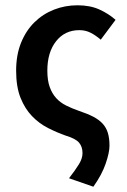

<svg xmlns="http://www.w3.org/2000/svg" viewBox="-20 -523 479 726"><path d="M333 183 241 151Q265 120 278.5 98Q292 76 292 56Q292 32 279 16.5Q266 1 229 -10Q195 -22 161.5 -39Q128 -56 101 -84Q74 -112 57.5 -153.5Q41 -195 41 -256Q41 -315 59.5 -361Q78 -407 110 -438.5Q142 -470 184 -486.5Q226 -503 273 -503Q321 -503 356 -487Q391 -471 417 -448L361 -373Q341 -390 322 -399.5Q303 -409 280 -409Q225 -409 192 -367Q159 -325 159 -256Q159 -219 168 -194Q177 -169 192.5 -152Q208 -135 230 -124Q252 -113 278 -104Q311 -93 333 -81.5Q355 -70 368.5 -55Q382 -40 388 -20Q394 0 394 28Q394 54 379.5 96Q365 138 333 183Z"/></svg>

Font: Giro Sans Semibold
Style: Regular
Weight: 600
Designer: Paul D. Hunt
Foundry: Adobe Systems Incorporated
Version: Version 1.000;PS 1.0;hotconv 1.0.88;makeotf.lib2.5.647800